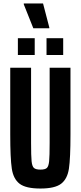

<svg xmlns="http://www.w3.org/2000/svg" viewBox="-20 -1078 465 1106"><path d="M39 -303V-688H159V-256Q159 -178 162 -149Q165 -120 175.5 -110.5Q186 -101 213 -101Q240 -101 250 -110.5Q260 -120 263 -149Q266 -178 266 -256V-688H386V-303Q386 -166 377 -106.5Q368 -47 332 -19.5Q296 8 213 8Q129 8 93 -19.5Q57 -47 48 -106.5Q39 -166 39 -303ZM83 -858H180V-761H83ZM248 -858H344V-761H248ZM117 -1053V-1058H228L264 -920V-915H172Z"/></svg>

Font: Saira ExtraCondensed
Style: Bold
Weight: 700
Width: 2
Designer: Hector Gatti with collaboration of the Omnibus-Type team
Foundry: Omnibus-Type
Version: Version 0.072; ttfautohint (v1.8)